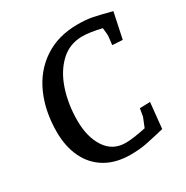

<svg xmlns="http://www.w3.org/2000/svg" viewBox="-168 -859 978 1012"><g transform="rotate(-30 321.0 -352.5)"><path d="M62 -283Q62 -408 106 -507Q150 -606 235.5 -663Q321 -720 440 -720Q493 -720 531.5 -712Q570 -704 639 -686L606 -530L544 -534L550 -584Q551 -594 546 -636Q474 -653 430 -653Q352 -653 297 -601Q242 -549 214 -464Q186 -379 186 -281Q186 -180 228.5 -116Q271 -52 349 -52Q394 -52 473 -69L496 -126L504 -173L567 -175L551 -19Q476 -1 435 7Q394 15 341 15Q252 15 189.5 -22Q127 -59 94.5 -126.5Q62 -194 62 -283Z"/></g></svg>

Font: Andada Pro SemiBold
Style: Italic
Weight: 600
Italic angle: -6.99998°
Designer: Carolina Giovagnoli
Foundry: Huerta Tipografica
Version: Version 3.005